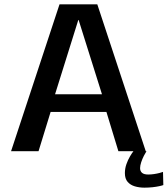

<svg xmlns="http://www.w3.org/2000/svg" viewBox="-20 -696 772 884"><path d="M31 0H157.5L213 -180.5H470L525 0H651L428 -676H254ZM233.5 -262 340.5 -604H342L449.5 -262ZM645 168Q664.5 168 682.5 166Q700.5 164 714 161Q727.5 158 732 156L730.5 95.5Q725.5 97.5 714 100.5Q702.5 103.5 688.8 105.5Q675 107.5 662.5 107.5Q643 107.5 634 99.8Q625 92 625 78Q625 66.5 630 51.2Q635 36 642.2 21.8Q649.5 7.5 654.5 0H594.5Q588 8 578.5 24Q569 40 562 60Q555 80 555 101Q555 127 567.8 141.5Q580.5 156 601 162Q621.5 168 645 168Z"/></svg>

Font: Anybody Thin Medium
Style: Regular
Weight: 500
Version: Version 1.113;gftools[0.9.25]